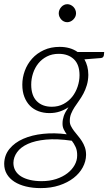

<svg xmlns="http://www.w3.org/2000/svg" viewBox="-44 -734 528 938"><path d="M0 0ZM387.5 -368Q387 -340.5 380.2 -318Q373.5 -295.5 363.5 -276.8Q353.5 -258 341.8 -241.8Q330 -225.5 320 -210Q310 -194.5 303.5 -178.5Q297 -162.5 297 -144.5Q296.5 -130.5 302.5 -118.5Q308.5 -106.5 317.5 -94.5Q326.5 -82.5 336.8 -70.5Q347 -58.5 356 -44.5Q365 -30.5 370.8 -14Q376.5 2.5 376.5 23Q376 54.5 360.2 83.8Q344.5 113 315.5 135.5Q286.5 158 245.8 171.5Q205 185 155 185Q115.5 185 82.8 177Q50 169 26.2 153.8Q2.5 138.5 -10.5 116.5Q-23.5 94.5 -23.5 66.5Q-23 24.5 2.2 -6.5Q27.5 -37.5 69.8 -56Q112 -74.5 167 -80.2Q222 -86 282 -78Q273.5 -89.5 267.2 -102.5Q261 -115.5 261.5 -131.5Q261.5 -149 267.5 -167Q273.5 -185 290.5 -210Q270 -196.5 247.2 -189Q224.5 -181.5 197.5 -181.5Q169 -181.5 144.5 -190.5Q120 -199.5 102.5 -217.2Q85 -235 75 -260.8Q65 -286.5 65 -320.5Q65 -355 77.2 -388.2Q89.5 -421.5 112.8 -447.5Q136 -473.5 170 -489.2Q204 -505 247.5 -505Q299.5 -505 335 -480H465L463.5 -464Q462.5 -459 459.5 -455.2Q456.5 -451.5 449.5 -450.5L368.5 -444Q377.5 -428.5 382.5 -409.5Q387.5 -390.5 387.5 -368ZM333 26Q333.5 2 325.5 -15.5Q317.5 -33 306 -47.5L306.5 -46.5Q234.5 -57 181 -52Q127.5 -47 92.2 -31Q57 -15 39.5 9.5Q22 34 21.5 61.5Q21.5 83 31.2 99.8Q41 116.5 59 127.8Q77 139 102.5 145Q128 151 159 151Q198.5 151 230.5 140.5Q262.5 130 285.2 112.5Q308 95 320.5 72.5Q333 50 333 26ZM209 -212.5Q241 -212.5 266.2 -226Q291.5 -239.5 308.8 -261.2Q326 -283 335.2 -310.8Q344.5 -338.5 344.5 -366.5Q344.5 -418.5 316.8 -444.8Q289 -471 243 -471Q210.5 -471 185.5 -458.2Q160.5 -445.5 143.5 -424.5Q126.5 -403.5 117.5 -376.2Q108.5 -349 108.5 -320.5Q108.5 -267.5 135.5 -240Q162.5 -212.5 209 -212.5ZM327.5 -669Q327.5 -660 323.8 -652.2Q320 -644.5 314 -638.5Q308 -632.5 300.2 -629Q292.5 -625.5 284.5 -625.5Q276 -625.5 268.5 -629Q261 -632.5 255.5 -638.5Q250 -644.5 246.5 -652.2Q243 -660 243 -669Q243 -678 246.5 -686Q250 -694 255.8 -700.2Q261.5 -706.5 269 -710Q276.5 -713.5 285 -713.5Q293 -713.5 300.8 -710Q308.5 -706.5 314.5 -700.5Q320.5 -694.5 324 -686.2Q327.5 -678 327.5 -669Z"/></svg>

Font: Lato Light
Style: Italic
Weight: 300
Italic angle: -7°
Designer: Lukasz Dziedzic
Foundry: tyPoland Lukasz Dziedzic
Version: Version 2.007; 2014-02-27